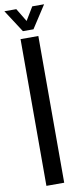

<svg xmlns="http://www.w3.org/2000/svg" viewBox="-107 -997 426 1031"><g transform="rotate(-10 106.0 -481.0)"><path d="M58 0V-800H155V0ZM78 -840 -1.5 -962.5H63.5L107 -890.5L150.5 -962.5H215L135.5 -840Z"/></g></svg>

Font: Big Shoulders Stencil Text SemiBold
Style: Regular
Weight: 600
Designer: Patric King
Foundry: XO Type Co
Version: Version 1.000